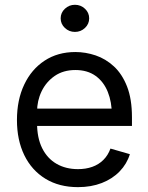

<svg xmlns="http://www.w3.org/2000/svg" viewBox="-20 -770 620 802"><path d="M305.7 11.7Q227.1 11.7 169.7 -23.4Q112.3 -58.6 81.5 -121.8Q50.8 -185.1 50.8 -268.6Q50.8 -352.5 81.1 -416.5Q111.3 -480.5 166.3 -516.6Q221.2 -552.7 294.9 -552.7Q337.4 -552.7 379.4 -538.6Q421.4 -524.4 455.8 -492.7Q490.2 -460.9 510.7 -408.7Q531.2 -356.4 531.2 -280.3V-244.1H110.4V-316.4H485.8L447.3 -289.1Q447.3 -343.8 430.2 -386.2Q413.1 -428.7 379.2 -453.1Q345.2 -477.5 294.9 -477.5Q244.6 -477.5 208.7 -452.9Q172.9 -428.2 153.8 -388.7Q134.8 -349.1 134.8 -303.7V-255.9Q134.8 -193.8 156.2 -150.9Q177.7 -107.9 216.3 -85.7Q254.9 -63.5 305.7 -63.5Q338.4 -63.5 365.2 -73Q392.1 -82.5 411.6 -101.8Q431.2 -121.1 441.4 -149.4L522.5 -126Q509.8 -85 479.7 -54Q449.7 -22.9 405.3 -5.6Q360.8 11.7 305.7 11.7ZM293 -636.7Q268.6 -636.7 251 -653.3Q233.4 -669.9 233.4 -693.4Q233.4 -716.8 251 -733.4Q268.6 -750 293 -750Q317.4 -750 335 -733.4Q352.5 -716.8 352.5 -693.4Q352.5 -669.9 335 -653.3Q317.4 -636.7 293 -636.7Z"/></svg>

Font: GitLab Sans
Style: Regular
Weight: 400
Designer: Rasmus Andersson
Foundry: Modifications by GitLab B.V., manufactured by rsms
Version: Version 4.000;git-c8fb6b7